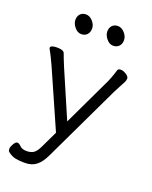

<svg xmlns="http://www.w3.org/2000/svg" viewBox="-158 -786 817 1035"><g transform="rotate(20 250.0 -268.5)"><path d="M29 -464Q29 -462 39.5 -443.5Q50 -425 72 -377L218 -46L174 46Q160 77 144.5 89Q129 101 102.5 101Q76 101 63.5 88Q51 75 41 75Q31 75 21 92.5Q11 110 11 121Q11 132 16 137Q39 156 63 160Q87 164 106 164H116Q155 164 180.5 144Q206 124 226 82L437 -361Q446 -379 457 -399.5Q468 -420 473.5 -430.5Q479 -441 479 -452Q479 -463 462 -474Q445 -485 430.5 -485Q416 -485 413 -476Q397 -422 377 -383L254 -124L138 -393Q118 -441 110 -464Q104 -480 66.5 -480Q29 -480 29 -464ZM163 -592Q184 -592 196.5 -605Q209 -618 209 -640Q209 -662 191.5 -681.5Q174 -701 153 -701Q132 -701 120 -688Q108 -675 108 -654Q108 -633 125 -612.5Q142 -592 163 -592ZM346 -592Q367 -592 379.5 -605Q392 -618 392 -640Q392 -662 374.5 -681.5Q357 -701 336 -701Q315 -701 303 -688Q291 -675 291 -654Q291 -633 308 -612.5Q325 -592 346 -592Z"/></g></svg>

Font: LXGW WenKai TC
Style: Regular
Weight: 400
Designer: LXGW / Fontworks Inc.
Foundry: LXGW / Fontworks Inc.
Version: Version 1.330